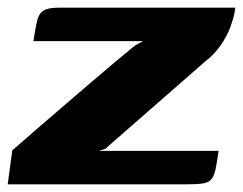

<svg xmlns="http://www.w3.org/2000/svg" viewBox="-33 -480 633 500"><path d="M224.9 -87.1H536.3Q531.9 -56.4 528.2 -38.6Q524.4 -20.8 516.9 -12.6Q509.5 -4.4 494.8 -2.2Q480.2 0 453.3 0H-12.9L-1 -88.4Q0.4 -89.8 17.8 -104.9Q35.2 -120.1 63.6 -144.7Q92 -169.2 126.1 -198.5Q160.3 -227.8 195.3 -257.9Q230.2 -288.1 261.2 -314Q292.2 -340 313.4 -357.3Q319.8 -362.7 328 -366.8Q336.3 -370.9 339.6 -372.9H54Q59.1 -406.4 63.4 -425.2Q67.6 -444 79.7 -452Q91.8 -460 119.1 -460H579.9Q579.9 -459 577.2 -444.5Q574.5 -430 566.4 -408.4Q558.4 -386.8 542.2 -362.7Q526 -338.7 499.1 -318L241.1 -92.4Z"/></svg>

Font: Genos Thin
Style: Italic
Weight: 100
Italic angle: -8°
Designer: Robert E. Leuschke
Foundry: Robert E. Leuschke
Version: Version 1.010